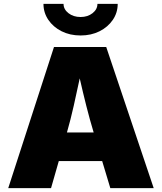

<svg xmlns="http://www.w3.org/2000/svg" viewBox="-20 -970 835 990"><path d="M22.5 0 258.3 -727.5H527.8L772.5 0H548.8L506.8 -139.6H283.2L243.2 0ZM325.2 -287.1H462.9Q442.9 -353.5 425 -424.1Q407.2 -494.6 391.1 -565.9Q376 -494.6 360.1 -424.1Q344.2 -353.5 325.2 -287.1ZM395.5 -787.1Q340.8 -787.1 297.6 -808.8Q254.4 -830.6 229.2 -867.7Q204.1 -904.8 204.1 -950.2H307.6Q307.6 -921.9 333 -902.1Q358.4 -882.3 395.5 -882.3Q432.1 -882.3 457.3 -902.1Q482.4 -921.9 482.4 -950.2H586.9Q586.9 -904.8 561.8 -867.7Q536.6 -830.6 493.4 -808.8Q450.2 -787.1 395.5 -787.1Z"/></svg>

Font: Inter Black
Style: Regular
Weight: 900
Designer: Rasmus Andersson
Foundry: rsms
Version: Version 4.000;git-a52131595